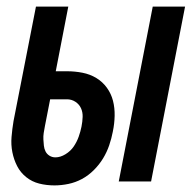

<svg xmlns="http://www.w3.org/2000/svg" viewBox="-20 -550 590 582"><path d="M340 0 443 -530H541L438 0ZM145 12Q121 12 99 6.5Q77 1 59.5 -13Q42 -27 32 -46.5Q22 -66 17.5 -88.5Q13 -111 15 -135Q17 -159 21 -183L89 -530H187L149 -334H183Q207 -334 230 -329.5Q253 -325 272 -313.5Q291 -302 304 -284Q317 -266 322.5 -244.5Q328 -223 327.5 -199Q327 -175 322 -151Q318 -130 311 -109.5Q304 -89 292.5 -70Q281 -51 264.5 -34.5Q248 -18 228.5 -7.5Q209 3 187.5 7.5Q166 12 145 12ZM148 -73Q163 -73 178.5 -82.5Q194 -92 203.5 -106Q213 -120 218.5 -135.5Q224 -151 227 -166Q230 -181 230.5 -195.5Q231 -210 225.5 -222Q220 -234 208.5 -241.5Q197 -249 183 -249H132L116 -167Q114 -157 112.5 -147Q111 -137 111.5 -127.5Q112 -118 113 -108.5Q114 -99 118 -91Q122 -83 130 -78Q138 -73 148 -73Z"/></svg>

Font: Lode Dark Term
Style: Bold Italic
Weight: 700
Italic angle: -11°
Monospace: yes
Designer: Belleve Invis
Foundry: Belleve Invis
Version: Version 29.2.0